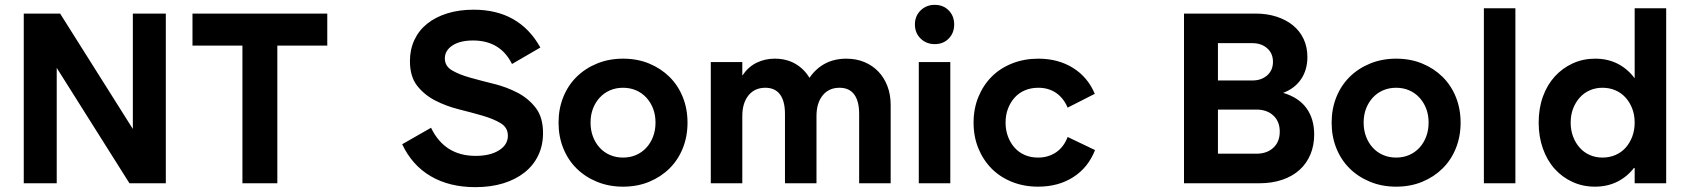

<svg xmlns="http://www.w3.org/2000/svg" viewBox="-20 -756 6953 792"><path d="M78 -700H228L528 -224V-700H664V0H514L214 -476V0H78Z M1330 -700V-568H1124V0H980V-568H774V-700Z M1941 16Q1834 16 1757 -29Q1680 -74 1639 -161L1758 -229Q1814 -113 1942 -113Q2002 -113 2038.5 -136Q2075 -159 2075 -196Q2075 -230 2045 -248Q2015 -266 1970 -279Q1925 -292 1873 -305Q1821 -318 1776 -341Q1731 -364 1701 -402Q1671 -440 1671 -504Q1671 -552 1689.5 -591.5Q1708 -631 1742.5 -658.5Q1777 -686 1825.5 -701Q1874 -716 1934 -716Q2122 -716 2209 -560L2092 -492Q2044 -589 1931 -589Q1878 -589 1846.5 -568.5Q1815 -548 1815 -515Q1815 -483 1845 -465.5Q1875 -448 1920 -435.5Q1965 -423 2017.5 -410Q2070 -397 2115 -373.5Q2160 -350 2190 -311Q2220 -272 2220 -207Q2220 -156 2200 -114.5Q2180 -73 2143 -44Q2106 -15 2055 0.5Q2004 16 1941 16Z M2550 14Q2492 14 2443 -6Q2394 -26 2358.5 -61Q2323 -96 2303.5 -144.5Q2284 -193 2284 -250Q2284 -307 2303.5 -355.5Q2323 -404 2358.5 -439Q2394 -474 2443 -494Q2492 -514 2550 -514Q2609 -514 2657.5 -494Q2706 -474 2741.5 -439Q2777 -404 2796.5 -355.5Q2816 -307 2816 -250Q2816 -193 2796.5 -144.5Q2777 -96 2741.5 -61Q2706 -26 2657.5 -6Q2609 14 2550 14ZM2550 -106Q2579 -106 2603.5 -116.5Q2628 -127 2646 -146.5Q2664 -166 2674 -192.5Q2684 -219 2684 -250Q2684 -282 2674 -308Q2664 -334 2646 -353.5Q2628 -373 2603.5 -383.5Q2579 -394 2550 -394Q2521 -394 2496.5 -383.5Q2472 -373 2454 -353.5Q2436 -334 2426 -308Q2416 -282 2416 -250Q2416 -219 2426 -192.5Q2436 -166 2454 -146.5Q2472 -127 2496.5 -116.5Q2521 -106 2550 -106Z M3218 -286Q3218 -339 3197.5 -366.5Q3177 -394 3137 -394Q3093 -394 3067.5 -362.5Q3042 -331 3042 -277V0H2912V-500H3042V-444Q3066 -480 3100.5 -497Q3135 -514 3176 -514Q3224 -514 3260.5 -493Q3297 -472 3319 -435Q3374 -514 3471 -514Q3512 -514 3545.5 -500Q3579 -486 3603 -461Q3627 -436 3640.5 -401Q3654 -366 3654 -323V0H3524V-286Q3524 -339 3503.5 -366.5Q3483 -394 3443 -394Q3399 -394 3373.5 -362.5Q3348 -331 3348 -277V0H3218Z M3770 -500H3900V0H3770ZM3836 -574Q3801 -574 3777.5 -597Q3754 -620 3754 -655Q3754 -690 3777.5 -713Q3801 -736 3836 -736Q3871 -736 3893.5 -713Q3916 -690 3916 -655Q3916 -620 3893.5 -597Q3871 -574 3836 -574Z M3996 -250Q3996 -308 4016 -356.5Q4036 -405 4071 -440Q4106 -475 4155.5 -494.5Q4205 -514 4263 -514Q4345 -514 4406 -476Q4467 -438 4496 -369L4384 -312Q4367 -352 4336 -373Q4305 -394 4263 -394Q4233 -394 4208 -383.5Q4183 -373 4165.5 -353.5Q4148 -334 4138 -308Q4128 -282 4128 -250Q4128 -219 4138 -192.5Q4148 -166 4165.5 -146.5Q4183 -127 4207.5 -116.5Q4232 -106 4262 -106Q4304 -106 4336 -127.5Q4368 -149 4384 -191L4497 -137Q4469 -65 4407.5 -25.5Q4346 14 4262 14Q4204 14 4155 -5.5Q4106 -25 4071 -60Q4036 -95 4016 -143.5Q3996 -192 3996 -250Z M5159 -700Q5207 -700 5246.5 -687Q5286 -674 5314 -651Q5342 -628 5357.5 -595Q5373 -562 5373 -521Q5373 -468 5347 -429.5Q5321 -391 5273 -373Q5337 -354 5369 -310Q5401 -266 5401 -201Q5401 -156 5385.5 -119Q5370 -82 5341 -55.5Q5312 -29 5269.5 -14.5Q5227 0 5174 0H4864V-700ZM5004 -122H5163Q5206 -122 5232.5 -146.5Q5259 -171 5259 -213Q5259 -255 5232.5 -279.5Q5206 -304 5163 -304H5004ZM5146 -424Q5183 -424 5207 -445Q5231 -466 5231 -501Q5231 -536 5207 -557Q5183 -578 5146 -578H5004V-424Z M5739 14Q5681 14 5632 -6Q5583 -26 5547.5 -61Q5512 -96 5492.5 -144.5Q5473 -193 5473 -250Q5473 -307 5492.5 -355.5Q5512 -404 5547.5 -439Q5583 -474 5632 -494Q5681 -514 5739 -514Q5798 -514 5846.5 -494Q5895 -474 5930.5 -439Q5966 -404 5985.5 -355.5Q6005 -307 6005 -250Q6005 -193 5985.5 -144.5Q5966 -96 5930.5 -61Q5895 -26 5846.5 -6Q5798 14 5739 14ZM5739 -106Q5768 -106 5792.5 -116.5Q5817 -127 5835 -146.5Q5853 -166 5863 -192.5Q5873 -219 5873 -250Q5873 -282 5863 -308Q5853 -334 5835 -353.5Q5817 -373 5792.5 -383.5Q5768 -394 5739 -394Q5710 -394 5685.5 -383.5Q5661 -373 5643 -353.5Q5625 -334 5615 -308Q5605 -282 5605 -250Q5605 -219 5615 -192.5Q5625 -166 5643 -146.5Q5661 -127 5685.5 -116.5Q5710 -106 5739 -106Z M6101 0V-722H6231V0Z M6853 -722H6723V-433Q6694 -472 6653 -493Q6612 -514 6560 -514Q6510 -514 6467.5 -494.5Q6425 -475 6393.5 -440.5Q6362 -406 6344.5 -357.5Q6327 -309 6327 -250Q6327 -192 6344.5 -143Q6362 -94 6393 -59.5Q6424 -25 6466.5 -5.5Q6509 14 6559 14Q6611 14 6652.5 -7Q6694 -28 6723 -67V0H6853ZM6590 -106Q6562 -106 6538 -116.5Q6514 -127 6496.5 -146.5Q6479 -166 6469 -192.5Q6459 -219 6459 -250Q6459 -282 6469 -308Q6479 -334 6496.5 -353.5Q6514 -373 6538 -383.5Q6562 -394 6590 -394Q6619 -394 6643.5 -383.5Q6668 -373 6685.5 -353.5Q6703 -334 6713 -308Q6723 -282 6723 -250Q6723 -219 6713 -192.5Q6703 -166 6685.5 -146.5Q6668 -127 6643.5 -116.5Q6619 -106 6590 -106Z"/></svg>

Font: NT Somic Bold
Style: Regular
Weight: 700
Designer: Ravid Balaliev — lead type designer, mastering
Michael Voronin — secret advisor, marketing
Ivan Kovalenko — best boy
Foundry: NT Type
Version: Version 0.7